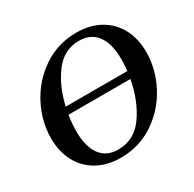

<svg xmlns="http://www.w3.org/2000/svg" viewBox="-153 -844 1041 1028"><g transform="rotate(-30 367.5 -330.0)"><path d="M713 -404Q713 -299 662 -201Q611 -103 519.5 -41.5Q428 20 315 20Q230 20 168 -15Q106 -50 73 -112.5Q40 -175 40 -256Q40 -361 91 -459Q142 -557 233.5 -618.5Q325 -680 438 -680Q523 -680 585 -645Q647 -610 680 -547.5Q713 -485 713 -404ZM193 -365H574Q578 -400 578 -438Q578 -533 540 -584Q502 -635 430 -635Q337 -635 278 -557Q219 -479 193 -365ZM567 -320H184Q176 -264 176 -221Q176 -127 213.5 -76Q251 -25 323 -25Q423 -25 483.5 -111Q544 -197 567 -320Z"/></g></svg>

Font: Philosopher
Style: Bold Italic
Weight: 700
Italic angle: -10°
Designer: Jovanny Lemonad
Foundry: Jovanny Lemonad
Version: Version 2.000